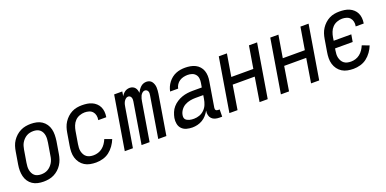

<svg xmlns="http://www.w3.org/2000/svg" viewBox="-12 -1136 3524 1752"><g transform="rotate(-20 1750.0 -260.0)"><path d="M203 8Q174 8 146.5 2Q119 -4 96.5 -19Q74 -34 59 -56.5Q44 -79 37.5 -106Q31 -133 31 -161.5Q31 -190 36 -219L56 -339Q60 -364 68 -389Q76 -414 91 -436.5Q106 -459 126 -477Q146 -495 170 -507Q194 -519 219.5 -523.5Q245 -528 270 -528Q299 -528 326.5 -522Q354 -516 376.5 -501Q399 -486 414.5 -463.5Q430 -441 436.5 -414Q443 -387 442.5 -358.5Q442 -330 438 -301L418 -181Q414 -156 405.5 -131Q397 -106 382.5 -83.5Q368 -61 348 -43Q328 -25 304 -13Q280 -1 254 3.5Q228 8 203 8ZM204 -62Q221 -62 237.5 -65.5Q254 -69 269.5 -78Q285 -87 297.5 -100Q310 -113 319 -128Q328 -143 333 -159.5Q338 -176 340 -192L360 -312Q363 -330 364 -347.5Q365 -365 362.5 -381.5Q360 -398 352.5 -413Q345 -428 332.5 -438.5Q320 -449 303.5 -453.5Q287 -458 270 -458Q253 -458 236 -454.5Q219 -451 203.5 -442Q188 -433 175.5 -420Q163 -407 154 -392Q145 -377 140.5 -360.5Q136 -344 133 -328L113 -208Q110 -190 109 -172.5Q108 -155 111 -138.5Q114 -122 121.5 -107Q129 -92 141 -81.5Q153 -71 170 -66.5Q187 -62 204 -62Z M712 8Q683 8 654.5 2.5Q626 -3 602.5 -17.5Q579 -32 562.5 -54.5Q546 -77 538 -104Q530 -131 530.5 -160.5Q531 -190 536 -219L556 -339Q560 -364 568 -388.5Q576 -413 590.5 -435.5Q605 -458 625 -476.5Q645 -495 668.5 -507Q692 -519 717 -523.5Q742 -528 767 -528Q792 -528 816.5 -524.5Q841 -521 862.5 -511.5Q884 -502 901.5 -486Q919 -470 929 -449Q939 -428 941.5 -403.5Q944 -379 940 -354L939 -349H861L862 -352Q866 -374 861.5 -395Q857 -416 843.5 -431Q830 -446 809.5 -452Q789 -458 768 -458Q743 -458 717.5 -448.5Q692 -439 674 -420Q656 -401 646.5 -376.5Q637 -352 633 -328L613 -208Q610 -190 609 -172Q608 -154 612 -137Q616 -120 624.5 -105Q633 -90 646.5 -80Q660 -70 677 -66Q694 -62 713 -62Q735 -62 757.5 -69Q780 -76 799 -91Q818 -106 831.5 -126Q845 -146 854 -168L922 -143Q910 -112 889 -82.5Q868 -53 840.5 -32Q813 -11 779 -1.5Q745 8 712 8Z M992 0 1078 -520H1157L1150 -476Q1156 -487 1165 -497Q1174 -507 1184 -514Q1194 -521 1206.5 -524.5Q1219 -528 1231 -528Q1246 -528 1259 -522.5Q1272 -517 1281 -506.5Q1290 -496 1294.5 -482Q1299 -468 1301 -454Q1306 -468 1315.5 -481.5Q1325 -495 1336.5 -506Q1348 -517 1363 -522.5Q1378 -528 1393 -528Q1409 -528 1422.5 -522Q1436 -516 1444.5 -504.5Q1453 -493 1458 -478.5Q1463 -464 1464 -449Q1465 -434 1463.5 -418.5Q1462 -403 1460 -387L1396 0H1317L1383 -400Q1385 -410 1385 -420Q1385 -430 1381.5 -438.5Q1378 -447 1370 -452.5Q1362 -458 1352 -458Q1339 -458 1327.5 -448Q1316 -438 1310 -425.5Q1304 -413 1300.5 -400Q1297 -387 1295 -374L1233 0H1155L1221 -400Q1223 -410 1222.5 -420Q1222 -430 1218.5 -438.5Q1215 -447 1207.5 -452.5Q1200 -458 1190 -458Q1177 -458 1165.5 -448Q1154 -438 1147.5 -425.5Q1141 -413 1138 -400Q1135 -387 1133 -374L1071 0Z M1647 8Q1618 8 1591 0.5Q1564 -7 1545.5 -26Q1527 -45 1521.5 -73Q1516 -101 1521 -130Q1526 -156 1536.5 -182Q1547 -208 1565.5 -229Q1584 -250 1608 -265.5Q1632 -281 1658 -290Q1684 -299 1710.5 -302.5Q1737 -306 1763 -306H1851L1858 -347Q1862 -369 1859.5 -390.5Q1857 -412 1844 -428Q1831 -444 1811 -451Q1791 -458 1768 -458Q1749 -458 1728.5 -453.5Q1708 -449 1690 -437.5Q1672 -426 1660 -407.5Q1648 -389 1645 -370H1567Q1571 -392 1580.5 -413.5Q1590 -435 1604.5 -454Q1619 -473 1638 -488Q1657 -503 1679 -512Q1701 -521 1723.5 -524.5Q1746 -528 1768 -528Q1794 -528 1819.5 -523.5Q1845 -519 1867 -508Q1889 -497 1905.5 -478.5Q1922 -460 1930 -437Q1938 -414 1939 -388Q1940 -362 1935 -335L1895 -93Q1894 -86 1895 -80Q1896 -74 1899.5 -70Q1903 -66 1908.5 -64Q1914 -62 1921 -62H1936L1935 8H1909Q1887 8 1867.5 2.5Q1848 -3 1834.5 -17Q1821 -31 1816.5 -51Q1812 -71 1816 -93V-94Q1803 -71 1785.5 -51Q1768 -31 1745 -17.5Q1722 -4 1697 2Q1672 8 1647 8ZM1688 -62Q1715 -62 1741.5 -71.5Q1768 -81 1788.5 -101.5Q1809 -122 1819.5 -148Q1830 -174 1834 -200L1840 -236H1763Q1738 -236 1711.5 -231Q1685 -226 1661 -213Q1637 -200 1620.5 -177Q1604 -154 1600 -128Q1598 -117 1599.5 -106Q1601 -95 1608 -87Q1615 -79 1624.5 -74.5Q1634 -70 1644 -67Q1654 -64 1665.5 -63Q1677 -62 1688 -62Z M2008 0 2094 -520H2173L2137 -304H2351L2387 -520H2466L2380 0H2301L2339 -234H2125L2087 0Z M2508 0 2594 -520H2673L2637 -304H2851L2887 -520H2966L2880 0H2801L2839 -234H2625L2587 0Z M3212 8Q3183 8 3154.5 2.5Q3126 -3 3102.5 -17.5Q3079 -32 3062.5 -54.5Q3046 -77 3038 -104Q3030 -131 3030.5 -160.5Q3031 -190 3036 -219L3056 -339Q3060 -364 3068 -388.5Q3076 -413 3090.5 -435.5Q3105 -458 3125 -476.5Q3145 -495 3168.5 -507Q3192 -519 3217 -523.5Q3242 -528 3267 -528Q3292 -528 3316.5 -524.5Q3341 -521 3362.5 -511.5Q3384 -502 3401.5 -486Q3419 -470 3429 -449Q3439 -428 3441.5 -403.5Q3444 -379 3440 -354L3439 -349H3361L3362 -352Q3366 -374 3361.5 -395Q3357 -416 3343.5 -431Q3330 -446 3309.5 -452Q3289 -458 3268 -458Q3243 -458 3217.5 -448.5Q3192 -439 3174 -420Q3156 -401 3146.5 -376.5Q3137 -352 3133 -328L3128 -295H3299L3287 -225H3116L3113 -208Q3110 -190 3109 -172Q3108 -154 3112 -137Q3116 -120 3124.5 -105Q3133 -90 3146.5 -80Q3160 -70 3177 -66Q3194 -62 3213 -62Q3235 -62 3257.5 -69Q3280 -76 3299 -91Q3318 -106 3331.5 -126Q3345 -146 3354 -168L3422 -143Q3410 -112 3389 -82.5Q3368 -53 3340.5 -32Q3313 -11 3279 -1.5Q3245 8 3212 8Z"/></g></svg>

Font: Iosevka SS18
Style: Italic
Weight: 400
Italic angle: -9°
Monospace: yes
Designer: Belleve Invis
Foundry: Belleve Invis
Version: Version 25.1.1; ttfautohint (v1.8.4)